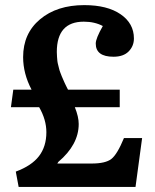

<svg xmlns="http://www.w3.org/2000/svg" viewBox="-20 -734 610 754"><path d="M53.2 0 42 -60.1Q104 -83 133.1 -120.8Q162.1 -158.7 162.1 -214.8Q162.1 -263.7 133.8 -313H22.9L32.2 -381.8H104Q70.8 -444.8 70.8 -509.8Q70.8 -602.5 137.2 -658.2Q203.6 -713.9 311 -713.9Q401.4 -713.9 453.6 -678Q505.9 -642.1 505.9 -583Q505.9 -553.2 485.4 -532.2Q464.8 -511.2 425.8 -511.2Q356 -511.2 356 -563Q356 -583 383.8 -631.8Q351.6 -648.9 309.1 -648.9Q203.1 -648.9 203.1 -529.8Q203.1 -520.5 203.9 -511.2Q204.6 -502 205.3 -494.6Q206.1 -487.3 208.7 -477.8Q211.4 -468.3 212.4 -463.1Q213.4 -458 217.3 -448Q221.2 -438 222.4 -434.8Q223.6 -431.6 228.5 -420.7Q233.4 -409.7 234.1 -408Q234.9 -406.2 240.7 -394.3Q246.6 -382.3 247.1 -381.8H450.2V-313H273.9Q289.1 -275.4 289.1 -247.1Q289.1 -166 209 -98.1L205.1 -91.8H339.8Q394.5 -91.8 417.5 -109.9Q440.4 -127.9 466.8 -191.9H538.1L512.2 0Z"/></svg>

Font: Literata Book SemiBold
Style: Regular
Weight: 600
Designer: Latin by Veronika Burian and Jose Scaglione. Greek by Irene Vlachou. Cyrillic by Vera Evstafieva
Foundry: TypeTogether
Version: Version 2.003;PS 002.003;hotconv 1.0.88;makeotf.lib2.5.64775